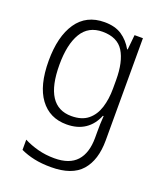

<svg xmlns="http://www.w3.org/2000/svg" viewBox="-143 -637 827 971"><g transform="rotate(20 270.5 -151.0)"><path d="M252 -542Q309 -542 345.5 -517.5Q382 -493 405 -452H408L416 -532H461V18Q461 124 410 182Q359 240 246 240Q196 240 156 231.5Q116 223 82 207V152Q117 170 158.5 181Q200 192 247 192Q328 192 367 149Q406 106 406 24V-8Q406 -28 406.5 -49.5Q407 -71 409 -94H405Q385 -44 345 -17Q305 10 246 10Q155 10 103.5 -59.5Q52 -129 52 -262Q52 -393 103 -467.5Q154 -542 252 -542ZM259 -493Q183 -493 146.5 -432Q110 -371 110 -262Q110 -38 255 -38Q311 -38 344 -65Q377 -92 391.5 -138Q406 -184 406 -241V-287Q406 -385 372.5 -439Q339 -493 259 -493Z"/></g></svg>

Font: Noto Sans Thai Looped SemiCondensed Light
Style: Regular
Weight: 300
Width: 4
Designer: Sasikarn Vongin, Ben Mitchell
Foundry: The Fontpad Ltd
Version: Version 1.001; ttfautohint (v1.8.4.7-5d5b)